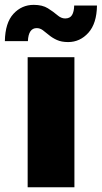

<svg xmlns="http://www.w3.org/2000/svg" viewBox="-78 -786 427 806"><path d="M38.1 0V-545.9H234.4V0ZM208 -609.4Q180.2 -609.4 160.9 -618.2Q141.6 -627 127.7 -638.7Q113.8 -650.4 101.8 -659.2Q89.8 -668 76.2 -668Q41.5 -668 39.1 -613.3H-57.6Q-56.2 -690.4 -21.5 -728Q13.2 -765.6 63.5 -765.6Q100.1 -765.6 123 -751.2Q146 -736.8 162.4 -722.7Q178.7 -708.5 195.3 -708.5Q215.8 -708.5 224.4 -722.9Q232.9 -737.3 233.4 -762.7H329.1Q328.1 -687.5 293 -648.4Q257.8 -609.4 208 -609.4Z"/></svg>

Font: Inter Tight Black
Style: Regular
Weight: 900
Designer: Rasmus Andersson
Foundry: rsms
Version: Version 3.004; ttfautohint (v1.8.4.7-5d5b)